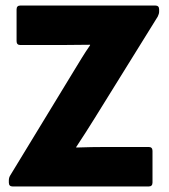

<svg xmlns="http://www.w3.org/2000/svg" viewBox="-20 -675 611 695"><path d="M26 0Q12 0 12 -14V-22Q12 -32 17 -40L249 -421Q263 -444 276.5 -466Q290 -488 306 -511V-513Q279 -513 252 -512.5Q225 -512 198 -512H54Q40 -512 40 -526V-641Q40 -655 54 -655H542Q556 -655 556 -641V-633Q556 -625 551 -615L322 -246Q306 -220 289.5 -194.5Q273 -169 256 -143V-141Q284 -142 311.5 -142.5Q339 -143 369 -143H518Q532 -143 532 -129V-14Q532 0 518 0Z"/></svg>

Font: Sofia Sans Black
Style: Regular
Weight: 900
Designer: Botio Nikoltchev, Ani Petrova
Foundry: lettersoup
Version: Version 4.100; ttfautohint (v1.8.3)